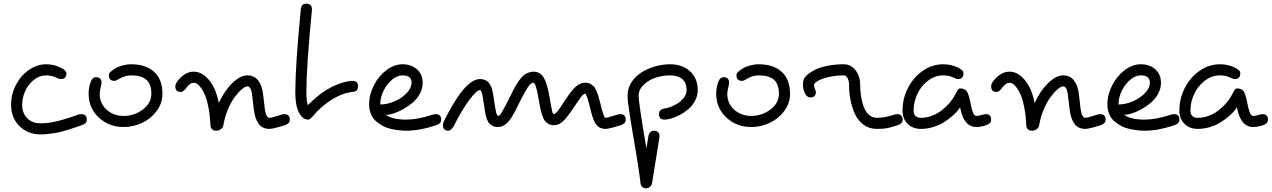

<svg xmlns="http://www.w3.org/2000/svg" viewBox="-20 -708 6888 1040"><path d="M40 -140.1Q40 -198.7 67.1 -249.8Q94.2 -300.8 138.2 -330.3Q182.1 -359.9 230 -359.9Q272.9 -359.9 310.1 -340.8Q339.8 -326.2 339.8 -310.1Q339.8 -279.8 310.1 -279.8Q299.8 -279.8 285.2 -287.1Q258.8 -299.8 230 -299.8Q193.8 -299.8 163.3 -275.4Q132.8 -251 116.5 -214.6Q100.1 -178.2 100.1 -140.1Q100.1 -95.2 127.7 -67.6Q155.3 -40 200.2 -40Q214.8 -40 230 -41.3Q245.1 -42.5 262.9 -46.1Q280.8 -49.8 291.3 -52Q301.8 -54.2 322.8 -60.5Q343.8 -66.9 349.1 -68.6Q354.5 -70.3 377.4 -78.1Q400.4 -85.9 400.9 -85.9Q412.6 -89.8 419.9 -89.8Q450.2 -89.8 450.2 -60.1Q450.2 -48.3 443.1 -41.3Q436 -34.2 419.9 -28.8Q417 -27.8 389.9 -18.6Q362.8 -9.3 354.5 -6.8Q346.2 -4.4 321.3 2.7Q296.4 9.8 281.2 12.2Q266.1 14.6 243.7 17.3Q221.2 20 200.2 20Q130.9 20 85.4 -25.1Q40 -70.3 40 -140.1Z M460 -200.2Q460 -230 469.7 -259.8Q479.5 -290 500 -290Q529.8 -290 529.8 -259.8Q529.8 -252.9 526.9 -241.2Q520 -212.9 520 -200.2Q520 -147.5 557.6 -113.8Q595.2 -80.1 649.9 -80.1Q707 -80.1 753.4 -114.5Q799.8 -148.9 799.8 -200.2Q799.8 -252.9 772.5 -276.4Q745.1 -299.8 689.9 -299.8Q675.3 -299.8 658.4 -295.2Q641.6 -290.5 631.8 -284.2Q609.9 -270 600.1 -270Q569.8 -270 569.8 -299.8Q569.8 -309.6 576.2 -316.4Q582.5 -323.2 600.1 -335Q615.7 -345.7 641.6 -352.8Q667.5 -359.9 689.9 -359.9Q770 -359.9 814.9 -318.8Q859.9 -277.8 859.9 -200.2Q859.9 -149.4 829.1 -107.4Q798.3 -65.4 750.5 -42.7Q702.6 -20 649.9 -20Q570.3 -20 515.1 -71.3Q460 -122.6 460 -200.2Z M929.7 -240.2Q929.7 -261.2 961.2 -290.5Q992.7 -319.8 1029.8 -319.8Q1074.2 -319.8 1112.3 -274.4Q1150.4 -229 1165 -149.9Q1195.8 -216.8 1238.8 -258.3Q1281.7 -299.8 1319.8 -299.8Q1355 -299.8 1375.7 -275.4Q1396.5 -251 1402.8 -211.9Q1405.8 -195.3 1409.2 -163.1Q1412.6 -130.9 1414.1 -120.1Q1420.9 -69.8 1439.9 -69.8Q1451.7 -69.8 1501 -85.9Q1512.7 -89.8 1520 -89.8Q1549.8 -89.8 1549.8 -60.1Q1549.8 -48.3 1543 -41.3Q1536.1 -34.2 1520 -28.8Q1459 -9.8 1439.9 -9.8Q1401.4 -9.8 1381.6 -36.4Q1361.8 -63 1355 -113.8Q1353 -126.5 1349.9 -157.5Q1346.7 -188.5 1344.7 -201.2Q1338.4 -240.2 1319.8 -240.2Q1308.1 -240.2 1289.8 -224.6Q1271.5 -209 1251.7 -182.6Q1231.9 -156.2 1214.6 -115.2Q1197.3 -74.2 1189.9 -29.8Q1188 -16.6 1176.5 -8.3Q1165 0 1149.9 0Q1137.2 0 1128.9 -7.6Q1120.6 -15.1 1120.1 -29.8Q1117.7 -81.1 1109.9 -122.6Q1102.1 -164.1 1092 -189Q1082 -213.9 1070.1 -230.5Q1058.1 -247.1 1048.3 -253.4Q1038.6 -259.8 1029.8 -259.8Q1018.6 -259.8 1008.3 -252Q998 -244.1 991.5 -234.9Q984.9 -225.6 976.3 -217.8Q967.8 -210 960 -210Q929.7 -210 929.7 -240.2Z M1579.6 -210Q1579.6 -353 1609.4 -658.2Q1610.8 -673.3 1617.9 -680.7Q1625 -688 1639.6 -688Q1669.4 -688 1669.4 -658.2V-651.9Q1639.6 -346.7 1639.6 -210Q1639.6 -162.6 1647.5 -138.2Q1694.3 -185.1 1731.4 -210Q1810.1 -262.7 1884.8 -270H1889.6Q1919.4 -270 1919.4 -240.2Q1919.4 -225.6 1912.1 -218.5Q1904.8 -211.4 1889.6 -210Q1829.1 -203.6 1764.6 -160.2Q1737.8 -142.1 1716.1 -122.1Q1694.3 -102.1 1684.1 -89.4Q1673.8 -76.7 1665 -68.4Q1656.2 -60.1 1649.4 -60.1Q1610.8 -60.1 1590.3 -120.1Q1579.6 -153.3 1579.6 -210Z M1979.5 -142.1Q1979.5 -195.8 2005.6 -246.6Q2031.7 -297.4 2073.7 -328.6Q2115.7 -359.9 2159.7 -359.9Q2207.5 -359.9 2238.5 -332.8Q2269.5 -305.7 2269.5 -259.8Q2269.5 -229 2254.2 -200.4Q2238.8 -171.9 2215.1 -151.9Q2191.4 -131.8 2163.8 -116.5Q2136.2 -101.1 2111.8 -93.5Q2087.4 -85.9 2070.3 -85.9Q2106 -60.1 2179.7 -60.1Q2241.2 -60.1 2320.3 -85.9Q2332 -89.8 2339.4 -89.8Q2369.6 -89.8 2369.6 -60.1Q2369.6 -48.3 2362.5 -41.3Q2355.5 -34.2 2339.4 -28.8Q2253.9 0 2179.7 0Q2161.1 0 2142.1 -2.2Q2123 -4.4 2099.1 -9.5Q2075.2 -14.6 2054.9 -25.4Q2034.7 -36.1 2017.1 -51Q1999.5 -65.9 1989.5 -89.4Q1979.5 -112.8 1979.5 -142.1ZM2039.6 -142.1Q2078.6 -142.1 2118.4 -159.7Q2158.2 -177.2 2183.8 -204.8Q2209.5 -232.4 2209.5 -259.8Q2209.5 -299.8 2159.7 -299.8Q2132.8 -299.8 2104.7 -277.3Q2076.7 -254.9 2058.1 -217.8Q2039.6 -180.7 2039.6 -142.1Z M2379.4 -29.8Q2379.4 -41 2387.2 -57.1Q2437 -154.3 2473.1 -202.1Q2531.7 -279.8 2579.6 -279.8Q2591.8 -279.8 2601.8 -276.4Q2611.8 -272.9 2618.7 -268.6Q2625.5 -264.2 2631.3 -254.6Q2637.2 -245.1 2640.4 -238.8Q2643.6 -232.4 2646.7 -218.5Q2649.9 -204.6 2651.1 -197.5Q2652.3 -190.4 2654.8 -174.1Q2657.2 -157.7 2658.2 -151.9Q2658.7 -147.5 2659.9 -139.9Q2661.1 -132.3 2661.9 -127.9Q2662.6 -123.5 2663.8 -117.2Q2665 -110.8 2665.8 -106.9Q2666.5 -103 2667.7 -98.1Q2668.9 -93.3 2670.2 -90.6Q2671.4 -87.9 2672.9 -85.2Q2674.3 -82.5 2675.8 -81.3Q2677.2 -80.1 2679.2 -80.1Q2687 -80.1 2699.2 -102.1Q2711.4 -121.1 2746.6 -191.9Q2755.9 -210.9 2760 -219Q2764.2 -227.1 2773.7 -243.9Q2783.2 -260.7 2789.1 -268.8Q2794.9 -276.9 2805.2 -288.6Q2815.4 -300.3 2824.2 -305.7Q2833 -311 2844.7 -315.4Q2856.4 -319.8 2869.1 -319.8Q2907.2 -319.8 2926.3 -285.9Q2945.3 -252 2957.5 -178.2Q2961.4 -152.8 2963.4 -143.1Q2965.3 -133.3 2968.5 -117.4Q2971.7 -101.6 2974.1 -95.7Q2976.6 -89.8 2979.5 -89.8Q2982.4 -89.8 2985.6 -91.6Q2988.8 -93.3 2992.7 -97.4Q2996.6 -101.6 3000 -105.2Q3003.4 -108.9 3008.5 -116.2Q3013.7 -123.5 3016.8 -128.7Q3020 -133.8 3026.4 -143.3Q3032.7 -152.8 3036.1 -158.2Q3061 -195.8 3078.1 -216.8Q3113.3 -259.8 3149.4 -259.8Q3159.7 -259.8 3168 -257.8Q3176.3 -255.9 3183.3 -250.5Q3190.4 -245.1 3195.6 -240.7Q3200.7 -236.3 3205.8 -225.6Q3210.9 -214.8 3213.9 -208.5Q3216.8 -202.1 3221.2 -187Q3225.6 -171.9 3227.5 -164.6Q3229.5 -157.2 3234.4 -138.2Q3251 -69.8 3259.3 -69.8Q3271 -69.8 3320.3 -85.9Q3332 -89.8 3339.4 -89.8Q3369.1 -89.8 3369.1 -60.1Q3369.1 -48.3 3362.3 -41.3Q3355.5 -34.2 3339.4 -28.8Q3278.3 -9.8 3259.3 -9.8Q3250.5 -9.8 3242.4 -12Q3234.4 -14.2 3228.3 -16.8Q3222.2 -19.5 3216.6 -26.1Q3210.9 -32.7 3207 -37.4Q3203.1 -42 3198.7 -52Q3194.3 -62 3192.1 -67.4Q3189.9 -72.8 3186.3 -85.7Q3182.6 -98.6 3181.4 -104Q3180.2 -109.4 3176.3 -124Q3157.7 -200.2 3149.4 -200.2Q3140.6 -200.2 3126.5 -182.1Q3123.5 -178.7 3085.4 -122.1Q3051.8 -71.8 3029.5 -50.8Q3007.3 -29.8 2979.5 -29.8Q2963.4 -29.8 2951.4 -36.4Q2939.5 -43 2931.6 -53Q2923.8 -63 2917.5 -82.3Q2911.1 -101.6 2907.2 -119.1Q2903.3 -136.7 2898.4 -166Q2883.3 -259.8 2869.1 -259.8Q2855.5 -259.8 2839.1 -235.4Q2822.8 -210.9 2799.3 -164.1Q2794.4 -154.3 2783.4 -132.1Q2772.5 -109.9 2764.9 -95.7Q2757.3 -81.5 2749.5 -69.8Q2715.8 -20 2679.2 -20Q2668.5 -20 2659.7 -22Q2650.9 -23.9 2644 -28.6Q2637.2 -33.2 2632.1 -37.4Q2627 -41.5 2622.8 -50.5Q2618.7 -59.6 2616.2 -65.2Q2613.8 -70.8 2611.3 -82.8Q2608.9 -94.7 2607.7 -100.6Q2606.4 -106.4 2604.5 -120.6Q2602.5 -134.8 2601.6 -140.1Q2600.6 -146 2599.4 -154.1Q2598.1 -162.1 2597.4 -167.2Q2596.7 -172.4 2595.5 -179.4Q2594.2 -186.5 2593.3 -190.9Q2592.3 -195.3 2591.1 -200.4Q2589.8 -205.6 2588.6 -208.7Q2587.4 -211.9 2585.9 -214.8Q2584.5 -217.8 2583 -219Q2581.5 -220.2 2579.6 -220.2Q2562 -220.2 2522.5 -167Q2482.9 -114.3 2440.4 -29.8Q2433.6 -15.6 2424.6 -7.8Q2415.5 0 2409.2 0Q2379.4 0 2379.4 -29.8Z M3379.4 -189.9Q3379.4 -229 3400.1 -261.7Q3420.9 -294.4 3454.1 -315.4Q3487.3 -336.4 3527.8 -348.1Q3568.4 -359.9 3609.4 -359.9Q3675.8 -359.9 3717.5 -322Q3759.3 -284.2 3759.3 -220.2Q3759.3 -189.5 3744.9 -162.4Q3730.5 -135.3 3709.2 -117.2Q3688 -99.1 3662.8 -85.7Q3637.7 -72.3 3616 -66.2Q3594.2 -60.1 3579.6 -60.1Q3549.3 -60.1 3549.3 -89.8Q3549.3 -102.1 3557.1 -110.4Q3564.9 -118.7 3579.6 -120.1Q3591.8 -121.1 3611.1 -128.4Q3630.4 -135.7 3650.4 -147.9Q3670.4 -160.2 3684.8 -179.7Q3699.2 -199.2 3699.2 -220.2Q3699.2 -259.8 3675.3 -279.8Q3651.4 -299.8 3609.4 -299.8Q3571.3 -299.8 3533.4 -287.8Q3495.6 -275.9 3467.5 -249.8Q3439.5 -223.6 3439.5 -189.9Q3439.5 -147.5 3481.4 96.2L3492.2 29.8Q3494.6 16.1 3502.4 8.1Q3510.3 0 3522.5 0Q3552.2 0 3552.2 29.8Q3552.2 35.2 3551.3 41Q3549.8 49.8 3531.7 161.6Q3513.7 273.4 3512.2 282.2Q3511.2 287.6 3508.8 293.5Q3506.3 299.3 3498.5 305.7Q3490.7 312 3479.5 312Q3452.6 312 3449.2 282.2Q3445.3 240.2 3423.3 106.9Q3419.9 87.4 3411.4 37.1Q3402.8 -13.2 3398.9 -37.4Q3395 -61.5 3389.4 -96.9Q3383.8 -132.3 3381.6 -154.3Q3379.4 -176.3 3379.4 -189.9Z M3859.4 -200.2Q3859.4 -230 3869.1 -259.8Q3878.9 -290 3899.4 -290Q3929.2 -290 3929.2 -259.8Q3929.2 -252.9 3926.3 -241.2Q3919.4 -212.9 3919.4 -200.2Q3919.4 -147.5 3957 -113.8Q3994.6 -80.1 4049.3 -80.1Q4106.4 -80.1 4152.8 -114.5Q4199.2 -148.9 4199.2 -200.2Q4199.2 -252.9 4171.9 -276.4Q4144.5 -299.8 4089.4 -299.8Q4074.7 -299.8 4057.9 -295.2Q4041 -290.5 4031.2 -284.2Q4009.3 -270 3999.5 -270Q3969.2 -270 3969.2 -299.8Q3969.2 -309.6 3975.6 -316.4Q3981.9 -323.2 3999.5 -335Q4015.1 -345.7 4041 -352.8Q4066.9 -359.9 4089.4 -359.9Q4169.4 -359.9 4214.4 -318.8Q4259.3 -277.8 4259.3 -200.2Q4259.3 -149.4 4228.5 -107.4Q4197.8 -65.4 4149.9 -42.7Q4102.1 -20 4049.3 -20Q3969.7 -20 3914.6 -71.3Q3859.4 -122.6 3859.4 -200.2Z M4329.1 -250Q4329.1 -277.8 4343.5 -293.7Q4357.9 -309.6 4389.2 -327.1Q4416 -342.3 4460 -351.1Q4503.9 -359.9 4549.3 -359.9Q4589.8 -359.9 4614.5 -327.1Q4639.2 -294.4 4639.2 -250Q4639.2 -220.2 4643.3 -191.2Q4647.5 -162.1 4657 -133.5Q4666.5 -105 4685.3 -87.4Q4704.1 -69.8 4729.5 -69.8Q4771 -69.8 4820.3 -85.9Q4832 -89.8 4839.4 -89.8Q4869.1 -89.8 4869.1 -60.1Q4869.1 -48.3 4862.3 -41.3Q4855.5 -34.2 4839.4 -28.8Q4807.1 -18.1 4785.6 -13.9Q4764.2 -9.8 4729.5 -9.8Q4689.5 -9.8 4659.2 -31.2Q4628.9 -52.7 4612.1 -88.4Q4595.2 -124 4587.2 -164.8Q4579.1 -205.6 4579.1 -250Q4579.1 -267.6 4571.5 -283.7Q4564 -299.8 4550.3 -299.8Q4510.7 -299.8 4473.1 -291.7Q4435.5 -283.7 4414.6 -272Q4389.2 -258.3 4389.2 -250Q4389.2 -238.8 4394.3 -226.6Q4399.4 -214.4 4399.4 -210Q4399.4 -180.2 4369.1 -180.2Q4352.1 -180.2 4340.6 -201.7Q4329.1 -223.1 4329.1 -250Z M4868.7 -109.9Q4868.7 -172.4 4897.2 -229.7Q4925.8 -287.1 4977.1 -323.5Q5028.3 -359.9 5088.9 -359.9Q5131.8 -359.9 5168.9 -341.8Q5185.1 -334 5191.9 -327.1Q5198.7 -320.3 5198.7 -310.1Q5198.7 -279.8 5168.9 -279.8Q5160.6 -279.8 5144 -288.1Q5119.6 -299.8 5088.9 -299.8Q5044.9 -299.8 5007.3 -271.5Q4969.7 -243.2 4949.2 -199.5Q4928.7 -155.8 4928.7 -109.9Q4928.7 -69.8 4968.8 -69.8Q4994.6 -69.8 5020 -78.1Q5045.4 -86.4 5063.2 -97.9Q5081.1 -109.4 5097.7 -124.5Q5114.3 -139.6 5122.8 -149.7Q5131.3 -159.7 5137.7 -168.9Q5147.9 -183.6 5156.7 -200.7Q5165.5 -217.8 5169.9 -223.4Q5174.3 -229 5180.7 -229Q5205.1 -229 5215.3 -215.3Q5225.6 -201.7 5232.9 -168Q5233.9 -164.1 5235.4 -156.2Q5239.3 -137.2 5241.5 -127.4Q5243.7 -117.7 5248 -104.5Q5252.4 -91.3 5257.6 -85.7Q5262.7 -80.1 5269 -80.1Q5281.7 -80.1 5299.8 -85.9Q5311.5 -89.8 5318.8 -89.8Q5348.6 -89.8 5348.6 -60.1Q5348.6 -48.3 5341.8 -41.3Q5335 -34.2 5318.8 -28.8Q5292 -20 5269 -20Q5200.7 -20 5181.2 -123.5L5180.7 -127Q5175.3 -117.7 5164.1 -104.7Q5152.8 -91.8 5132.6 -74.7Q5112.3 -57.6 5088.9 -43.5Q5065.4 -29.3 5033.4 -19.5Q5001.5 -9.8 4968.8 -9.8Q4923.8 -9.8 4896.2 -37.4Q4868.7 -64.9 4868.7 -109.9Z M5348.6 -240.2Q5348.6 -261.2 5380.1 -290.5Q5411.6 -319.8 5448.7 -319.8Q5493.2 -319.8 5531.2 -274.4Q5569.3 -229 5584 -149.9Q5614.7 -216.8 5657.7 -258.3Q5700.7 -299.8 5738.8 -299.8Q5773.9 -299.8 5794.7 -275.4Q5815.4 -251 5821.8 -211.9Q5824.7 -195.3 5828.1 -163.1Q5831.5 -130.9 5833 -120.1Q5839.8 -69.8 5858.9 -69.8Q5870.6 -69.8 5919.9 -85.9Q5931.6 -89.8 5939 -89.8Q5968.8 -89.8 5968.8 -60.1Q5968.8 -48.3 5961.9 -41.3Q5955.1 -34.2 5939 -28.8Q5877.9 -9.8 5858.9 -9.8Q5820.3 -9.8 5800.5 -36.4Q5780.8 -63 5773.9 -113.8Q5772 -126.5 5768.8 -157.5Q5765.6 -188.5 5763.7 -201.2Q5757.3 -240.2 5738.8 -240.2Q5727.1 -240.2 5708.7 -224.6Q5690.4 -209 5670.7 -182.6Q5650.9 -156.2 5633.5 -115.2Q5616.2 -74.2 5608.9 -29.8Q5606.9 -16.6 5595.5 -8.3Q5584 0 5568.8 0Q5556.2 0 5547.9 -7.6Q5539.6 -15.1 5539.1 -29.8Q5536.6 -81.1 5528.8 -122.6Q5521 -164.1 5511 -189Q5501 -213.9 5489 -230.5Q5477.1 -247.1 5467.3 -253.4Q5457.5 -259.8 5448.7 -259.8Q5437.5 -259.8 5427.2 -252Q5417 -244.1 5410.4 -234.9Q5403.8 -225.6 5395.3 -217.8Q5386.7 -210 5378.9 -210Q5348.6 -210 5348.6 -240.2Z M5978.5 -142.1Q5978.5 -195.8 6004.6 -246.6Q6030.8 -297.4 6072.8 -328.6Q6114.7 -359.9 6158.7 -359.9Q6206.5 -359.9 6237.5 -332.8Q6268.6 -305.7 6268.6 -259.8Q6268.6 -229 6253.2 -200.4Q6237.8 -171.9 6214.1 -151.9Q6190.4 -131.8 6162.8 -116.5Q6135.3 -101.1 6110.8 -93.5Q6086.4 -85.9 6069.3 -85.9Q6105 -60.1 6178.7 -60.1Q6240.2 -60.1 6319.3 -85.9Q6331.1 -89.8 6338.4 -89.8Q6368.7 -89.8 6368.7 -60.1Q6368.7 -48.3 6361.6 -41.3Q6354.5 -34.2 6338.4 -28.8Q6252.9 0 6178.7 0Q6160.2 0 6141.1 -2.2Q6122.1 -4.4 6098.1 -9.5Q6074.2 -14.6 6054 -25.4Q6033.7 -36.1 6016.1 -51Q5998.5 -65.9 5988.5 -89.4Q5978.5 -112.8 5978.5 -142.1ZM6038.6 -142.1Q6077.6 -142.1 6117.4 -159.7Q6157.2 -177.2 6182.9 -204.8Q6208.5 -232.4 6208.5 -259.8Q6208.5 -299.8 6158.7 -299.8Q6131.8 -299.8 6103.8 -277.3Q6075.7 -254.9 6057.1 -217.8Q6038.6 -180.7 6038.6 -142.1Z M6368.2 -109.9Q6368.2 -172.4 6396.7 -229.7Q6425.3 -287.1 6476.6 -323.5Q6527.8 -359.9 6588.4 -359.9Q6631.3 -359.9 6668.5 -341.8Q6684.6 -334 6691.4 -327.1Q6698.2 -320.3 6698.2 -310.1Q6698.2 -279.8 6668.5 -279.8Q6660.2 -279.8 6643.6 -288.1Q6619.1 -299.8 6588.4 -299.8Q6544.4 -299.8 6506.8 -271.5Q6469.2 -243.2 6448.7 -199.5Q6428.2 -155.8 6428.2 -109.9Q6428.2 -69.8 6468.3 -69.8Q6494.1 -69.8 6519.5 -78.1Q6544.9 -86.4 6562.7 -97.9Q6580.6 -109.4 6597.2 -124.5Q6613.8 -139.6 6622.3 -149.7Q6630.9 -159.7 6637.2 -168.9Q6647.5 -183.6 6656.2 -200.7Q6665 -217.8 6669.4 -223.4Q6673.8 -229 6680.2 -229Q6704.6 -229 6714.8 -215.3Q6725.1 -201.7 6732.4 -168Q6733.4 -164.1 6734.9 -156.2Q6738.8 -137.2 6741 -127.4Q6743.2 -117.7 6747.6 -104.5Q6752 -91.3 6757.1 -85.7Q6762.2 -80.1 6768.6 -80.1Q6781.2 -80.1 6799.3 -85.9Q6811 -89.8 6818.4 -89.8Q6848.1 -89.8 6848.1 -60.1Q6848.1 -48.3 6841.3 -41.3Q6834.5 -34.2 6818.4 -28.8Q6791.5 -20 6768.6 -20Q6700.2 -20 6680.7 -123.5L6680.2 -127Q6674.8 -117.7 6663.6 -104.7Q6652.3 -91.8 6632.1 -74.7Q6611.8 -57.6 6588.4 -43.5Q6564.9 -29.3 6533 -19.5Q6501 -9.8 6468.3 -9.8Q6423.3 -9.8 6395.8 -37.4Q6368.2 -64.9 6368.2 -109.9Z"/></svg>

Font: Pecita
Style: Book
Weight: 400
Width: 6
Version: Version 3.4.1